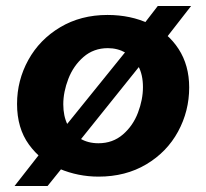

<svg xmlns="http://www.w3.org/2000/svg" viewBox="-20 -580 690 642"><path d="M146.4 -108.6 160.2 -110.6 429.8 -444.2 429.4 -458.6 507.6 -560H619L499.2 -406L480.8 -401.4L209.6 -63.4L210.2 -46.4L139 42H28.6ZM37 -232.4Q37 -311.2 74.7 -379.5Q112.4 -447.8 181.3 -488.9Q250.2 -530 339.4 -530Q417 -530 479.3 -500.5Q541.6 -471 577.1 -416.3Q612.6 -361.6 612.6 -287.6Q612.6 -208.6 575.4 -140.1Q538.2 -71.6 469.1 -30.5Q400 10.6 309.6 10.6Q241.2 10.6 178.9 -15.6Q116.6 -41.8 76.8 -96.6Q37 -151.4 37 -232.4ZM458 -288.8Q458 -330.4 442.2 -359.6Q426.4 -388.8 399.7 -403.9Q373 -419 340.8 -419Q293.2 -419 259.3 -389.6Q225.4 -360.2 208.5 -316.3Q191.6 -272.4 191.6 -231.2Q191.6 -192 206 -162.8Q220.4 -133.6 247.1 -117.3Q273.8 -101 309.2 -101Q356.8 -101 390.7 -130.1Q424.6 -159.2 441.3 -203.1Q458 -247 458 -288.8Z"/></svg>

Font: Fixel Italic Variable 20240409 Display Thin
Style: Italic
Weight: 100
Italic angle: -10°
Designer: AlfaBravo + MacPaw
Foundry: Kyrylo Tkachov, Marchela Mozhyna, Serhii Makarenko, Maria Weinstein, Zakhar Kryvoshyya
Version: Version 1.211;Glyphs 3.2 (3225)